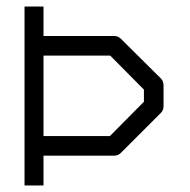

<svg xmlns="http://www.w3.org/2000/svg" viewBox="-20 -617 580 587"><path d="M55 -597H113V-507H329Q341 -507 350 -498L472 -377Q480 -369 480 -355V-293Q480 -280 472 -272L350 -150Q341 -141 329 -141H113V-50H55ZM113 -447V-201H316L420 -306V-343L317 -447Z"/></svg>

Font: 3270 Nerd Font Mono
Style: Regular
Weight: 400
Monospace: yes
Version: Version 3.0.1;Nerd Fonts 3.0.0